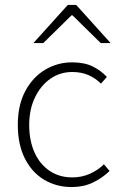

<svg xmlns="http://www.w3.org/2000/svg" viewBox="-20 -744 489 776"><path d="M270 12Q208 12 158.5 -17.5Q109 -47 80.5 -103.5Q52 -160 52 -239Q52 -320 82.5 -376.5Q113 -433 163 -462.5Q213 -492 271 -492Q321 -492 354.5 -475.5Q388 -459 412 -433L388 -406Q366 -428 337.5 -440.5Q309 -453 272 -453Q223 -453 184 -426Q145 -399 121.5 -350.5Q98 -302 98 -239Q98 -176 119.5 -128Q141 -80 180.5 -53.5Q220 -27 272 -27Q311 -27 344 -42Q377 -57 400 -80L423 -53Q393 -24 355 -6Q317 12 270 12ZM115 -570 254 -724H288L427 -570H387L273 -682H269L155 -570Z"/></svg>

Font: Mada Light
Style: Regular
Weight: 300
Designer: Khaled Hosny
Version: Version 1.5